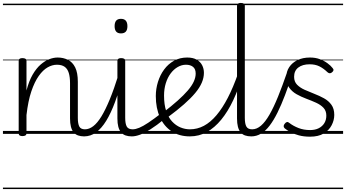

<svg xmlns="http://www.w3.org/2000/svg" viewBox="-20 -910 2352 1305"><path d="M552 17Q529 17 510.5 10.5Q492 4 480 -11Q468 -26 462 -49Q456 -72 456 -105V-344Q456 -386 447.5 -414Q439 -442 419.5 -456Q400 -470 367 -470Q335 -470 303.5 -452Q272 -434 243.5 -394Q215 -354 193 -289Q171 -224 160 -128V-4Q160 6 153 10.5Q146 15 132 15Q120 15 113.5 10.5Q107 6 107 -4V-496Q107 -506 113.5 -510.5Q120 -515 132 -515Q146 -515 153 -510.5Q160 -506 160 -496V-295Q177 -360 202 -403Q227 -446 256.5 -471.5Q286 -497 315.5 -508Q345 -519 372 -519Q410 -519 441.5 -503.5Q473 -488 491 -452Q509 -416 509 -354V-109Q509 -69 519 -50Q529 -31 558 -31Q568 -31 573 -23.5Q578 -16 577.5 -7Q577 2 570.5 9.5Q564 17 552 17ZM0 365H646V375H0ZM0 -20H646V0H0ZM0 -505H646V-500H0ZM0 -885H646V-875H0Z M551 17Q540 17 534.5 9.5Q529 2 529.5 -7Q530 -16 537 -23.5Q544 -31 557 -31Q586 -31 614 -52.5Q642 -74 669.5 -119Q697 -164 726 -234.5Q755 -305 785 -401Q788 -411 796.5 -412Q805 -413 812 -407.5Q819 -402 816 -391Q790 -293 762 -217Q734 -141 702 -89Q670 -37 633 -10Q596 17 551 17ZM646 365V375ZM646 -20V0ZM646 -505V-500ZM646 -885V-875Z M876 17Q852 17 833.5 10.5Q815 4 802.5 -11Q790 -26 784 -49Q778 -72 778 -105V-496Q778 -506 784.5 -510.5Q791 -515 803 -515Q817 -515 824 -510.5Q831 -506 831 -496V-109Q831 -69 841.5 -50Q852 -31 882 -31Q892 -31 896.5 -23.5Q901 -16 900 -7Q899 2 893 9.5Q887 17 876 17ZM802 -683Q780 -683 769.5 -695.5Q759 -708 759 -732Q759 -757 769.5 -769.5Q780 -782 802 -782Q824 -782 835 -769.5Q846 -757 846 -732Q846 -707 835 -695Q824 -683 802 -683ZM646 365H971V375H646ZM646 -20H971V0H646ZM646 -505H971V-500H646ZM646 -885H971V-875H646Z M876 17Q865 17 859.5 9.5Q854 2 854.5 -7Q855 -16 862 -23.5Q869 -31 882 -31Q901 -31 926.5 -41.5Q952 -52 988 -76Q1024 -100 1076 -140Q1084 -146 1091.5 -143.5Q1099 -141 1103.5 -133.5Q1108 -126 1107.5 -117.5Q1107 -109 1099 -102Q1044 -57 1002.5 -31Q961 -5 930.5 6Q900 17 876 17ZM971 365V375ZM971 -20V0ZM971 -505V-500ZM971 -885V-875Z M1090 -146Q1146 -189 1187.5 -226Q1229 -263 1256.5 -295Q1284 -327 1297 -355.5Q1310 -384 1310 -410Q1310 -441 1292 -455.5Q1274 -470 1244 -470Q1215 -470 1188 -454.5Q1161 -439 1140 -411Q1119 -383 1107 -344.5Q1095 -306 1095 -260Q1095 -199 1109.5 -155.5Q1124 -112 1149.5 -84.5Q1175 -57 1206.5 -44Q1238 -31 1271 -31Q1281 -31 1286.5 -23.5Q1292 -16 1292 -7Q1292 2 1286.5 9.5Q1281 17 1271 17Q1199 17 1147 -17Q1095 -51 1067 -113Q1039 -175 1039 -257Q1039 -306 1053.5 -353Q1068 -400 1095.5 -437.5Q1123 -475 1162.5 -497Q1202 -519 1252 -519Q1292 -519 1317 -504.5Q1342 -490 1354 -466.5Q1366 -443 1366 -415Q1366 -382 1351.5 -348Q1337 -314 1307 -278Q1277 -242 1231 -201.5Q1185 -161 1123 -115ZM971 365H1459V375H971ZM971 -20H1459V0H971ZM971 -505H1459V-500H971ZM971 -885H1459V-875H971Z M1270 17Q1262 17 1257.5 9.5Q1253 2 1253 -7Q1253 -16 1257.5 -23.5Q1262 -31 1270 -31Q1321 -31 1366 -55Q1411 -79 1451.5 -127Q1492 -175 1528.5 -245.5Q1565 -316 1598 -410Q1602 -419 1610.5 -419.5Q1619 -420 1626 -414.5Q1633 -409 1630 -399Q1601 -305 1565 -228.5Q1529 -152 1484 -97Q1439 -42 1386 -12.5Q1333 17 1270 17ZM1459 365V375ZM1459 -20V0ZM1459 -505V-500ZM1459 -885V-875Z M1688 17Q1664 17 1645.5 10.5Q1627 4 1615 -11Q1603 -26 1597 -49Q1591 -72 1591 -105V-871Q1591 -881 1597.5 -885.5Q1604 -890 1616 -890Q1630 -890 1637 -885.5Q1644 -881 1644 -871V-109Q1644 -69 1654.5 -50Q1665 -31 1694 -31Q1703 -31 1708 -23.5Q1713 -16 1712 -7Q1711 2 1705 9.5Q1699 17 1688 17ZM1459 365H1783V375H1459ZM1459 -20H1783V0H1459ZM1459 -505H1783V-500H1459ZM1459 -885H1783V-875H1459Z M1688 17Q1677 17 1672.5 9.5Q1668 2 1669 -7Q1670 -16 1676.5 -23.5Q1683 -31 1694 -31Q1725 -31 1754 -56Q1783 -81 1811.5 -130.5Q1840 -180 1869.5 -252.5Q1899 -325 1932 -421Q1936 -432 1946 -432.5Q1956 -433 1964 -426Q1972 -419 1968 -409Q1942 -329 1917 -263Q1892 -197 1866 -144.5Q1840 -92 1812.5 -56Q1785 -20 1754 -1.5Q1723 17 1688 17ZM1783 365H1833V375H1783ZM1783 -20H1833V0H1783ZM1783 -505H1833V-500H1783ZM1783 -885H1833V-875H1783Z M2087 19Q2045 19 2011.5 10Q1978 1 1954.5 -12Q1931 -25 1916 -37Q1908 -44 1908 -52.5Q1908 -61 1916 -70Q1923 -79 1930.5 -80.5Q1938 -82 1947 -74Q1973 -54 2008.5 -40Q2044 -26 2088 -26Q2122 -26 2146.5 -38.5Q2171 -51 2184.5 -73Q2198 -95 2198 -124Q2198 -157 2178.5 -177.5Q2159 -198 2128 -212Q2097 -226 2062 -239Q2027 -252 1996 -269.5Q1965 -287 1945.5 -314.5Q1926 -342 1926 -386Q1926 -424 1946 -454Q1966 -484 2002 -501.5Q2038 -519 2087 -519Q2124 -519 2153.5 -508Q2183 -497 2205.5 -480.5Q2228 -464 2241 -447Q2248 -439 2246.5 -432Q2245 -425 2236 -418Q2229 -412 2221.5 -412Q2214 -412 2206 -419Q2178 -446 2150 -459.5Q2122 -473 2085 -473Q2036 -473 2007.5 -451Q1979 -429 1979 -388Q1979 -355 1999 -334.5Q2019 -314 2050 -300Q2081 -286 2116 -272.5Q2151 -259 2182 -242Q2213 -225 2232.5 -198Q2252 -171 2252 -129Q2252 -93 2234 -58.5Q2216 -24 2180 -2.5Q2144 19 2087 19ZM1833 365H2312V375H1833ZM1833 -20H2312V0H1833ZM1833 -505H2312V-500H1833ZM1833 -885H2312V-875H1833Z"/></svg>

Font: Playwrite GB S Guides
Style: Regular
Weight: 400
Designer: Veronika Burian, José Scaglione
Foundry: TypeTogether
Version: Version 1.003